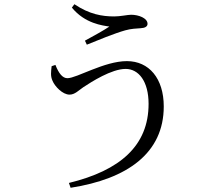

<svg xmlns="http://www.w3.org/2000/svg" viewBox="-20 -828 1040 911"><path d="M243 -520 225 -514C222 -487 219 -467 229 -445C240 -418 277 -379 310 -379C335 -379 353 -399 375 -414C413 -439 509 -501 576 -501C638 -501 685 -442 685 -335C685 -137 550 -19 307 40L315 63C585 21 757 -102 757 -323C757 -456 687 -538 582 -538C475 -538 344 -457 300 -457C277 -457 259 -479 243 -520ZM321 -792C383 -716 467 -707 499 -702C471 -683 425 -658 383 -635L392 -616C441 -636 524 -670 574 -684C602 -692 630 -693 646 -694C668 -695 680 -702 680 -715C680 -742 638 -758 602 -758C586 -758 551 -750 522 -750C465 -750 404 -760 333 -808Z"/></svg>

Font: Source Han Serif KR
Style: Regular
Weight: 400
Designer: Ryoko NISHIZUKA 西塚涼子 (kana & ideographs); Frank Grießhammer (Latin, Greek & Cyrillic); Wenlong ZHANG 张文龙 (bopomofo); San
Foundry: Adobe
Version: Version 2.001;hotconv 1.1.0;makeotfexe 2.6.0